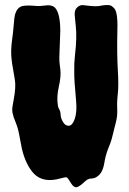

<svg xmlns="http://www.w3.org/2000/svg" viewBox="-20 -744 525 779"><path d="M224.6 -617.2 220.7 -511.7Q220.7 -494.1 222.2 -482.9Q223.6 -471.7 224.6 -463.9Q228.5 -435.5 218.8 -393.1Q209 -350.6 214.8 -316.4Q215.8 -308.6 217.8 -305.7Q219.7 -302.7 220.7 -299.8Q225.6 -291 226.1 -277.3Q226.6 -263.7 236.3 -248Q246.1 -232.4 260.3 -233.9Q274.4 -235.4 283.7 -262.7Q293 -290 288.6 -336.9Q284.2 -383.8 282.7 -408.2Q281.2 -432.6 281.2 -452.1Q280.3 -486.3 284.2 -520.5Q293 -592.8 287.1 -641.6Q285.2 -659.2 283.2 -681.2Q281.2 -703.1 293 -713.9Q304.7 -724.6 317.4 -723.1Q330.1 -721.7 348.6 -719.7Q367.2 -717.8 378.9 -719.2Q390.6 -720.7 400.4 -722.7Q425.8 -725.6 433.6 -719.2Q441.4 -712.9 445.3 -708Q449.2 -703.1 452.1 -691.4Q458 -668 456.1 -614.3Q454.1 -525.4 458 -460.9Q461.9 -396.5 458 -363.3Q454.1 -330.1 455.6 -301.8Q457 -273.4 450.2 -248Q443.4 -222.7 438 -199.2Q432.6 -175.8 427.7 -163.1Q422.9 -150.4 418 -138.7Q407.2 -109.4 403.3 -83Q396.5 -42 375 -28.3Q365.2 -20.5 353.5 -20Q341.8 -19.5 335.9 -16.1Q330.1 -12.7 324.2 -7.3Q318.4 -2 311.5 3.9Q293.9 17.6 286.6 15.6Q279.3 13.7 274.4 7.8Q269.5 2 265.6 -4.9Q254.9 -23.4 250 -24.4Q245.1 -25.4 234.9 -22.5Q224.6 -19.5 210.9 -16.6Q144.5 -2.9 109.4 -48.8Q81.1 -85.9 68.4 -142.6Q63.5 -167 58.1 -196.3Q52.7 -225.6 43.5 -247.6Q34.2 -269.5 31.2 -284.2Q28.3 -298.8 30.8 -312.5Q33.2 -326.2 36.1 -342.8Q44.9 -390.6 40.5 -418.9Q36.1 -447.3 32.7 -465.3Q29.3 -483.4 27.3 -501Q22.5 -536.1 29.3 -585Q33.2 -611.3 34.7 -632.3Q36.1 -653.3 38.1 -668.9Q43.9 -717.8 78.1 -720.7Q95.7 -722.7 115.7 -720.7Q135.7 -718.8 143.6 -719.7L173.8 -722.7Q197.3 -722.7 206.1 -709Q224.6 -685.5 224.6 -617.2Z"/></svg>

Font: Creepster
Style: Regular
Weight: 400
Designer: Font Diner, Inc
Foundry: Font Diner, Inc
Version: Version 1.002